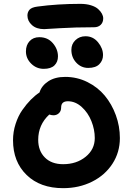

<svg xmlns="http://www.w3.org/2000/svg" viewBox="-20 -1044 694 1001"><path d="M210 -892.1Q169.9 -892.1 146.5 -913.3Q123 -934.6 123 -962.9Q123 -981 134 -993.4Q145 -1005.9 175.8 -1009.8Q280.3 -1023.9 398.9 -1023.9Q430.2 -1023.9 454.3 -1016.4Q478.5 -1008.8 491.7 -996.8Q504.9 -984.9 511.5 -972.4Q518.1 -960 518.1 -948.2Q518.1 -927.2 505.1 -914.6Q492.2 -901.9 470.2 -901.9Q372.1 -901.9 292 -897Q211.9 -892.1 210 -892.1ZM439.9 -689.9Q403.3 -689.9 377.7 -717.3Q352.1 -744.6 352.1 -784.2Q352.1 -814.5 373.3 -834.7Q394.5 -855 425.8 -855Q465.3 -855 491.2 -823.5Q517.1 -792 517.1 -756.8Q517.1 -729 498 -709.5Q479 -689.9 439.9 -689.9ZM208 -685.1Q169.9 -685.1 142.6 -712.2Q115.2 -739.3 115.2 -775.9Q115.2 -809.1 134.3 -829.6Q153.3 -850.1 185.1 -850.1Q229 -850.1 255.6 -818.8Q282.2 -787.6 282.2 -750Q282.2 -721.2 263.9 -703.1Q245.6 -685.1 208 -685.1ZM309.1 -63Q189.5 -63 118.7 -131.8Q47.9 -200.7 47.9 -313Q47.9 -356.4 61.3 -397.9Q74.7 -439.5 96.4 -470.5Q118.2 -501.5 140.6 -524.2Q163.1 -546.9 186 -562Q196.8 -597.2 231.7 -620.1Q266.6 -643.1 319.8 -643.1Q381.8 -643.1 435.8 -616.2Q489.7 -589.4 526.4 -545.2Q563 -501 584 -443.4Q605 -385.7 605 -324.2Q605 -250 566.2 -190.2Q527.3 -130.4 459.7 -96.7Q392.1 -63 309.1 -63ZM179.2 -314.9Q179.2 -257.8 213.9 -222.9Q248.5 -188 309.1 -188Q378.9 -188 426.5 -226.6Q474.1 -265.1 474.1 -324.2Q474.1 -368.7 456.5 -412.6Q439 -456.5 406 -486.3Q373 -516.1 334 -516.1Q298.8 -516.1 298.8 -483.9Q298.8 -464.8 287.1 -453.9Q275.4 -442.9 258.8 -442.9Q250.5 -442.9 236.8 -446.8Q179.2 -393.6 179.2 -314.9Z"/></svg>

Font: Shantell Sans Irregular Bouncy
Style: Regular
Weight: 600
Designer: Stephen Nixon, Anya Danilova, Shantell Martin
Foundry: Arrow Type
Version: Version 1.006;[9816181b4]